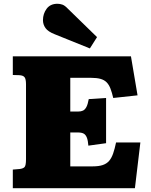

<svg xmlns="http://www.w3.org/2000/svg" viewBox="-20 -999 799 1019"><path d="M48 0V-99L84 -102Q102 -104 110 -112Q118 -120 118 -154V-552Q118 -579 110.5 -589Q103 -599 82 -600L48 -601V-700H675L710 -493L581 -479Q574 -509 566 -529.5Q558 -550 545.5 -562.5Q533 -575 513 -580.5Q493 -586 463 -586H353V-407H395Q410 -407 420.5 -412Q431 -417 438.5 -431Q446 -445 451 -473L543 -479V-239L449 -226Q447 -253 441 -268.5Q435 -284 424 -290Q413 -296 393 -296H353V-116H472Q504 -116 525 -123Q546 -130 559 -145Q572 -160 580.5 -184.5Q589 -209 596 -243H725L696 0ZM457 -742 271 -817Q235 -831 221.5 -850Q208 -869 208 -892Q208 -926 227.5 -952.5Q247 -979 285 -979Q298 -979 311 -974.5Q324 -970 340 -953L495 -802Z"/></svg>

Font: Literata Variable Black
Style: Regular
Weight: 900
Designer: Latin by Veronika Burian and Jose Scaglione. Greek by Irene Vlachou. Cyrillic by Vera Evstafieva.
Foundry: TypeTogether
Version: Version 3.021